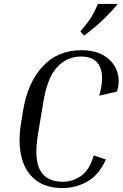

<svg xmlns="http://www.w3.org/2000/svg" viewBox="-20 -945 626 975"><path d="M297 10Q214 10 161.5 -30.5Q109 -71 90 -144.5Q71 -218 86 -315L97 -382Q120 -525 196.5 -607.5Q273 -690 393 -690Q467 -690 513 -659.5Q559 -629 575 -581Q591 -533 574 -480L484 -459Q511 -555 487 -606.5Q463 -658 392 -658Q321 -658 271 -605Q221 -552 201 -432L173 -265Q152 -138 184 -80Q216 -22 300 -22Q348 -22 391 -51Q434 -80 456 -156L518 -135Q482 -56 423.5 -23Q365 10 297 10ZM407 -764 388 -786Q417 -818 437.5 -848.5Q458 -879 477 -925H578Q540 -879 499.5 -841Q459 -803 407 -764Z"/></svg>

Font: Inria Serif
Style: Italic
Weight: 400
Italic angle: -10°
Designer: Black Foundry Team
Foundry: Black Foundry
Version: Version 1.000; ttfautohint (v1.8.3)